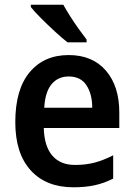

<svg xmlns="http://www.w3.org/2000/svg" viewBox="-20 -786 569 816"><path d="M272 -552Q373 -552 430 -486Q487 -420 487 -308V-242H166Q168 -165 202 -125Q236 -85 299 -85Q345 -85 382.5 -95Q420 -105 461 -126V-27Q424 -8 384 1Q344 10 292 10Q176 10 110.5 -62Q45 -134 45 -267Q45 -406 106 -479Q167 -552 272 -552ZM272 -461Q227 -461 199.5 -428.5Q172 -396 168 -328H372Q372 -386 347.5 -423.5Q323 -461 272 -461ZM249 -766Q261 -744 278.5 -716.5Q296 -689 315 -662.5Q334 -636 348 -618V-606H267Q245 -623 214 -651.5Q183 -680 154.5 -708.5Q126 -737 111 -756V-766Z"/></svg>

Font: Noto Sans Malayalam SemiCondensed SemiBold
Style: Regular
Weight: 600
Width: 4
Designer: Jelle Bosma - Monotype Design Team
Foundry: Monotype Imaging Inc.
Version: Version 2.104; ttfautohint (v1.8.4.7-5d5b)